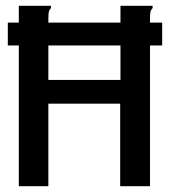

<svg xmlns="http://www.w3.org/2000/svg" viewBox="-20 -643 590 663"><path d="M7 -486V-565H45V-623H156V-615Q150 -609 148.5 -601.5Q147 -594 147 -578V-565H396V-623H507V-615Q501 -609 499.5 -601.5Q498 -594 498 -578V-565H540V-486H498V0H395V-285H147V0H45V-486ZM147 -367H396V-486H147Z"/></svg>

Font: Inconsolata SemiExpanded SemiBold
Style: Regular
Weight: 600
Width: 6
Monospace: yes
Designer: Raph Levien, Cyreal, Brenton Simpson
Foundry: Raph Levien, Cyreal, Google
Version: Version 3.001; ttfautohint (v1.8.2.53-6de2)